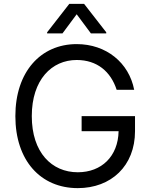

<svg xmlns="http://www.w3.org/2000/svg" viewBox="-20 -966 783 996"><path d="M585.2 -500H676.1C649.1 -640.6 531.2 -737.2 377.8 -737.2C191.4 -737.2 59.7 -593.8 59.7 -363.6C59.7 -133.5 190.3 9.9 383.5 9.9C556.8 9.9 680.4 -105.5 680.4 -285.5V-363.6H403.4V-285.5H595.2C592.7 -154.8 506.7 -72.4 383.5 -72.4C248.6 -72.4 144.9 -174.7 144.9 -363.6C144.9 -552.6 248.6 -654.8 377.8 -654.8C483 -654.8 554.3 -595.5 585.2 -500ZM224.4 -792.6H304L377.8 -892L451.7 -792.6H531.2V-798.3L416.2 -946H339.5L224.4 -798.3Z"/></svg>

Font: Margiela Sans
Style: Regular
Weight: 400
Designer: Stefan Endress, Andreas Faust
Version: Version 1.100;FEAKit 1.0